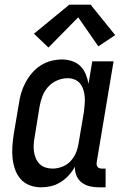

<svg xmlns="http://www.w3.org/2000/svg" viewBox="-20 -792 540 820"><path d="M155 8Q129 8 106 -1Q83 -10 67.5 -28Q52 -46 44 -69.5Q36 -93 33.5 -118Q31 -143 33 -169Q35 -195 39 -221L61 -351Q64 -374 71 -396.5Q78 -419 89.5 -440.5Q101 -462 117.5 -481Q134 -500 154.5 -513Q175 -526 198.5 -532Q222 -538 245 -538Q267 -538 288 -531Q309 -524 323.5 -509.5Q338 -495 346 -475.5Q354 -456 358 -434L374 -530H465L393 -99Q392 -93 393 -88Q394 -83 397 -79Q400 -75 405 -73.5Q410 -72 416 -72H431V8H402Q382 8 363 3.5Q344 -1 329 -12.5Q314 -24 306.5 -42Q299 -60 300 -80Q289 -60 273.5 -43Q258 -26 238.5 -14Q219 -2 198 3Q177 8 155 8ZM205 -72Q225 -72 246 -80Q267 -88 282 -104.5Q297 -121 305 -141Q313 -161 316 -182L338 -312Q340 -328 341.5 -344.5Q343 -361 342 -376.5Q341 -392 336.5 -407Q332 -422 323 -434Q314 -446 299.5 -452Q285 -458 269 -458Q246 -458 224 -448.5Q202 -439 186 -421.5Q170 -404 161.5 -382Q153 -360 149 -337L128 -207Q125 -192 124 -176Q123 -160 125 -145Q127 -130 133 -116Q139 -102 149.5 -91.5Q160 -81 174.5 -76.5Q189 -72 205 -72ZM187 -589 125 -648 276 -772H367L472 -642L400 -594L314 -718Z"/></svg>

Font: Iosevka Slab Medium
Style: Italic
Weight: 500
Italic angle: -9°
Monospace: yes
Designer: Belleve Invis
Foundry: Belleve Invis
Version: Version 11.1.0; ttfautohint (v1.8.3)